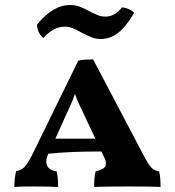

<svg xmlns="http://www.w3.org/2000/svg" viewBox="-20 -741 695 763"><path d="M618 2Q588 0 492 0Q383 0 354 2Q354 -36 360 -60Q381 -65 391 -72Q401 -79 401 -91Q401 -102 394 -116L383 -139Q250 -139 172 -130L171 -127Q164 -113 164 -99Q164 -66 205 -60Q211 -36 211 2Q173 0 115 0Q54 0 37 2Q37 -32 44 -61Q65 -64 78 -78Q91 -92 112 -134L291 -500Q305 -503 319 -504Q333 -505 350 -505L550 -125Q570 -86 582.5 -74Q595 -62 612 -60Q618 -42 618 2ZM359 -190 316 -281 307 -301Q288 -338 278 -368Q271 -346 252 -304L242 -283L200 -190ZM305 -611Q284 -623 269 -629Q254 -635 237 -635Q193 -635 152 -590Q128 -611 127 -643Q190 -721 259 -721Q279 -721 295.5 -715Q312 -709 336 -696Q355 -686 369 -680.5Q383 -675 399 -675Q436 -675 465 -712Q496 -708 513 -690Q482 -636 450 -611Q418 -586 381 -586Q361 -586 345.5 -592Q330 -598 305 -611Z"/></svg>

Font: Vollkorn SC
Style: Bold
Weight: 700
Designer: Friedrich Althausen
Foundry: Friedrich Althausen
Version: Version 4.015